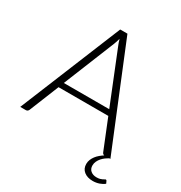

<svg xmlns="http://www.w3.org/2000/svg" viewBox="-200 -850 1095 1161"><g transform="rotate(30 347.5 -270.0)"><path d="M680.5 121.5Q684.5 121.5 687 125.5L695 142.5Q681 154.5 659.8 161.8Q638.5 169 615.5 169Q577 169 553.8 150.2Q530.5 131.5 530.5 98.5Q530.5 83 536.2 68.8Q542 54.5 551.5 42Q561 29.5 573.5 19Q586 8.5 599 0Q588 -2 584 -13.5L501 -219H153.5L70.5 -13.5Q68.5 -8 63.5 -4Q58.5 0 51.5 0H12.5L302 -707.5H352.5L642 0H634Q624 5.5 612.2 14Q600.5 22.5 590.5 33.8Q580.5 45 574 58.8Q567.5 72.5 567.5 88Q567.5 112 583.5 125.2Q599.5 138.5 624.5 138.5Q638.5 138.5 648 135.8Q657.5 133 663.8 130Q670 127 674 124.2Q678 121.5 680.5 121.5ZM168.5 -257H485.5L341.5 -614.5Q334 -632 327 -656.5Q323.5 -644.5 320 -633.5Q316.5 -622.5 313 -614Z"/></g></svg>

Font: Lato Light
Style: Regular
Weight: 300
Designer: Lukasz Dziedzic
Foundry: tyPoland Lukasz Dziedzic
Version: Version 2.007; 2014-02-27